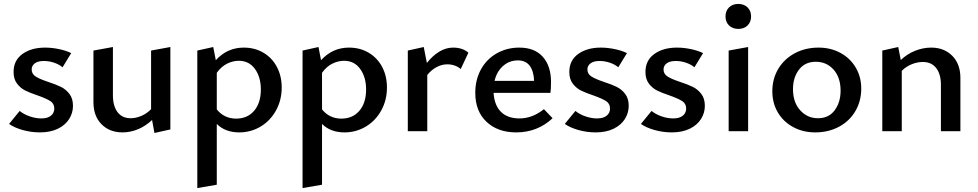

<svg xmlns="http://www.w3.org/2000/svg" viewBox="-20 -667 4970 976"><path d="M26 -37 80 -103Q101 -86 131 -75.5Q161 -65 190 -65Q222 -65 239 -79Q256 -93 256 -115Q256 -140 236 -153Q216 -166 171 -182Q132 -195 108 -207Q84 -219 66.5 -242Q49 -265 49 -301Q49 -360 94 -392.5Q139 -425 209 -425Q243 -425 279.5 -417.5Q316 -410 342 -397L298 -325Q280 -340 254.5 -348.5Q229 -357 203 -357Q173 -357 157 -345Q141 -333 141 -314Q141 -291 161.5 -278Q182 -265 224 -251Q264 -238 289.5 -225.5Q315 -213 333 -189.5Q351 -166 351 -129Q351 -93 331.5 -62Q312 -31 274 -12.5Q236 6 183 6Q138 6 95.5 -6Q53 -18 26 -37Z M846 -428V-9L765 9L753 -57Q720 -26 681.5 -10Q643 6 603 6Q537 6 496 -35.5Q455 -77 455 -148V-410L554 -428V-183Q554 -128 577.5 -97Q601 -66 644 -66Q671 -66 699 -78Q727 -90 748 -112V-410Z M1412 -222Q1412 -158 1383 -105.5Q1354 -53 1304.5 -23.5Q1255 6 1196 6Q1125 6 1082 -37V272L983 289V-410L1064 -428L1077 -361Q1135 -425 1219 -425Q1276 -425 1320 -398.5Q1364 -372 1388 -326Q1412 -280 1412 -222ZM1306 -212Q1306 -275 1276 -316.5Q1246 -358 1194 -358Q1164 -358 1134.5 -343.5Q1105 -329 1082 -297V-111Q1100 -88 1125 -76Q1150 -64 1180 -64Q1238 -64 1272 -104Q1306 -144 1306 -212Z M1947 -222Q1947 -158 1918 -105.5Q1889 -53 1839.5 -23.5Q1790 6 1731 6Q1660 6 1617 -37V272L1518 289V-410L1599 -428L1612 -361Q1670 -425 1754 -425Q1811 -425 1855 -398.5Q1899 -372 1923 -326Q1947 -280 1947 -222ZM1841 -212Q1841 -275 1811 -316.5Q1781 -358 1729 -358Q1699 -358 1669.5 -343.5Q1640 -329 1617 -297V-111Q1635 -88 1660 -76Q1685 -64 1715 -64Q1773 -64 1807 -104Q1841 -144 1841 -212Z M2361 -399 2322 -316Q2310 -327 2292 -333.5Q2274 -340 2254 -340Q2226 -340 2199.5 -326Q2173 -312 2152 -286V0H2053V-410L2134 -428L2150 -347Q2179 -384 2213 -404.5Q2247 -425 2283 -425Q2332 -425 2361 -399Z M2789 -66Q2712 6 2604 6Q2510 6 2453 -48Q2396 -102 2396 -195Q2396 -262 2425 -314.5Q2454 -367 2505.5 -396Q2557 -425 2620 -425Q2698 -425 2739.5 -378Q2781 -331 2781 -250Q2781 -214 2778 -195H2489Q2493 -132 2526.5 -98.5Q2560 -65 2621 -65Q2686 -65 2745 -112ZM2494 -256H2695Q2693 -306 2672.5 -333Q2652 -360 2613 -360Q2569 -360 2537 -331.5Q2505 -303 2494 -256Z M2851 -37 2905 -103Q2926 -86 2956 -75.5Q2986 -65 3015 -65Q3047 -65 3064 -79Q3081 -93 3081 -115Q3081 -140 3061 -153Q3041 -166 2996 -182Q2957 -195 2933 -207Q2909 -219 2891.5 -242Q2874 -265 2874 -301Q2874 -360 2919 -392.5Q2964 -425 3034 -425Q3068 -425 3104.5 -417.5Q3141 -410 3167 -397L3123 -325Q3105 -340 3079.5 -348.5Q3054 -357 3028 -357Q2998 -357 2982 -345Q2966 -333 2966 -314Q2966 -291 2986.5 -278Q3007 -265 3049 -251Q3089 -238 3114.5 -225.5Q3140 -213 3158 -189.5Q3176 -166 3176 -129Q3176 -93 3156.5 -62Q3137 -31 3099 -12.5Q3061 6 3008 6Q2963 6 2920.5 -6Q2878 -18 2851 -37Z M3238 -37 3292 -103Q3313 -86 3343 -75.5Q3373 -65 3402 -65Q3434 -65 3451 -79Q3468 -93 3468 -115Q3468 -140 3448 -153Q3428 -166 3383 -182Q3344 -195 3320 -207Q3296 -219 3278.5 -242Q3261 -265 3261 -301Q3261 -360 3306 -392.5Q3351 -425 3421 -425Q3455 -425 3491.5 -417.5Q3528 -410 3554 -397L3510 -325Q3492 -340 3466.5 -348.5Q3441 -357 3415 -357Q3385 -357 3369 -345Q3353 -333 3353 -314Q3353 -291 3373.5 -278Q3394 -265 3436 -251Q3476 -238 3501.5 -225.5Q3527 -213 3545 -189.5Q3563 -166 3563 -129Q3563 -93 3543.5 -62Q3524 -31 3486 -12.5Q3448 6 3395 6Q3350 6 3307.5 -6Q3265 -18 3238 -37Z M3668 -583Q3668 -612 3686 -629.5Q3704 -647 3733 -647Q3762 -647 3780 -629.5Q3798 -612 3798 -583Q3798 -555 3780 -537.5Q3762 -520 3733 -520Q3704 -520 3686 -537.5Q3668 -555 3668 -583ZM3684 -410 3783 -428V0H3684Z M3906 -203Q3906 -267 3936.5 -317.5Q3967 -368 4020.5 -396.5Q4074 -425 4141 -425Q4203 -425 4252.5 -398Q4302 -371 4330 -323.5Q4358 -276 4358 -217Q4358 -153 4328 -102Q4298 -51 4244.5 -22.5Q4191 6 4124 6Q4062 6 4012 -21Q3962 -48 3934 -95.5Q3906 -143 3906 -203ZM4253 -206Q4253 -273 4217.5 -313Q4182 -353 4127 -353Q4072 -353 4041.5 -313Q4011 -273 4011 -214Q4011 -147 4047.5 -106.5Q4084 -66 4138 -66Q4193 -66 4223 -106.5Q4253 -147 4253 -206Z M4862 -271V0H4763V-236Q4763 -290 4739 -321Q4715 -352 4671 -352Q4643 -352 4614.5 -340.5Q4586 -329 4564 -307V0H4465V-410L4546 -428L4559 -362Q4592 -393 4632 -409Q4672 -425 4714 -425Q4779 -425 4820.5 -383.5Q4862 -342 4862 -271Z"/></svg>

Font: Ysabeau Infant Semibold
Style: Regular
Weight: 600
Designer: Christian Thalmann (Catharsis Fonts)
Version: Version 0.003